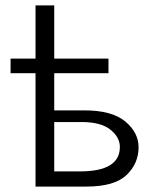

<svg xmlns="http://www.w3.org/2000/svg" viewBox="-20 -688 567 708"><path d="M19 -418V-472H111V-668H180V-472H380V-418H180V-281H291Q393 -281 442 -240Q491 -199 491 -145Q491 -85 446.5 -42.5Q402 0 298 0H111V-418ZM180 -56H275Q422 -56 422 -146Q422 -182 387 -210Q352 -238 281 -238H248H180Z"/></svg>

Font: Coval
Style: ExtraLight
Weight: 250
Foundry: Context Ltd
Version: Version 001.000